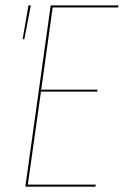

<svg xmlns="http://www.w3.org/2000/svg" viewBox="-20 -701 465 721"><path d="M86.9 -680.7H95.7L71.3 -553.7H64.9ZM425.3 -680.7 423.3 -672.9H177.7L134.8 -364.3H346.2L345.2 -356.9H133.8L84.5 -7.8H339.4L338.4 0H75.2L170.4 -680.7Z"/></svg>

Font: Fira Sans Compressed Eight
Style: Italic
Weight: 100
Width: 3
Italic angle: -8°
Designer: Carrois Corporate & Edenspiekermann AG
Foundry: Carrois Corporate GbR & Edenspiekermann AG
Version: Version 4.203;PS 004.203;hotconv 1.0.88;makeotf.lib2.5.64775